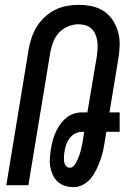

<svg xmlns="http://www.w3.org/2000/svg" viewBox="-20 -763 540 791"><path d="M284 8Q265 8 247.5 2.5Q230 -3 217.5 -14.5Q205 -26 197.5 -42.5Q190 -59 187 -76.5Q184 -94 185.5 -113Q187 -132 190 -151Q193 -168 197.5 -185Q202 -202 209.5 -218.5Q217 -235 227.5 -250Q238 -265 252.5 -277Q267 -289 284 -294.5Q301 -300 318 -300H340L379 -531Q381 -546 382 -561.5Q383 -577 381 -592Q379 -607 373.5 -620.5Q368 -634 358 -644Q348 -654 333.5 -658.5Q319 -663 304 -663Q282 -663 260 -654Q238 -645 222.5 -628Q207 -611 199 -589.5Q191 -568 187 -546L97 0H6L98 -559Q102 -583 110 -607Q118 -631 131.5 -653Q145 -675 164.5 -693Q184 -711 207 -722.5Q230 -734 255 -738.5Q280 -743 304 -743Q333 -743 360 -737Q387 -731 409 -716Q431 -701 445.5 -678.5Q460 -656 467 -629.5Q474 -603 473 -575Q472 -547 467 -518L431 -300H473V-220H418L411 -176Q408 -157 403.5 -137.5Q399 -118 392 -99.5Q385 -81 376 -62.5Q367 -44 354 -28Q341 -12 322 -2Q303 8 284 8ZM268 -72Q276 -72 282.5 -78.5Q289 -85 293 -92.5Q297 -100 300.5 -108Q304 -116 307 -124Q310 -132 312 -140Q314 -148 316 -156.5Q318 -165 319.5 -173Q321 -181 322 -189L327 -220H318Q304 -220 290 -213Q276 -206 267 -194Q258 -182 253 -168Q248 -154 246 -140Q244 -129 243.5 -119Q243 -109 244 -99Q245 -89 251 -80.5Q257 -72 268 -72Z"/></svg>

Font: Iosevka Term Curly Md Obl
Style: Regular
Weight: 500
Italic angle: -9°
Designer: Belleve Invis
Foundry: Belleve Invis
Version: Version 32.3.0